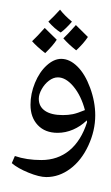

<svg xmlns="http://www.w3.org/2000/svg" viewBox="-20 -745 508 882"><path d="M192.9 68.4Q160.6 68.4 110.8 48.1Q61 27.8 34.2 4.4L48.3 -28.3Q102.1 -9.8 169.9 -9.8Q245.1 -9.8 298.8 -54Q352.5 -98.1 379.9 -183.6L378.9 -191.9L377 -190.4Q350.1 -164.6 315.7 -149.7Q281.2 -134.8 244.6 -134.8Q187 -134.8 153.6 -170.2Q120.1 -205.6 120.1 -263.7Q120.1 -314.5 140.6 -364.3Q161.1 -414.1 194.3 -444.3Q227.5 -474.6 261.2 -474.6Q299.8 -474.6 335.2 -439.9Q370.6 -405.3 394 -341.6Q417.5 -277.8 417.5 -215.3Q417.5 -144.5 385.7 -76.2Q354 -7.8 302.7 30.3Q251.5 68.4 192.9 68.4ZM245.6 -389.6Q225.1 -389.6 204.8 -374.3Q184.6 -358.9 171.4 -335.2Q158.2 -311.5 158.2 -291.5Q158.2 -255.4 187 -235.8Q215.8 -216.3 268.6 -216.3Q293.5 -216.3 314.2 -220.5Q335 -224.6 370.1 -239.3Q353 -304.7 317.9 -347.2Q282.7 -389.6 245.6 -389.6ZM256.3 -513.7ZM193.4 117.2ZM251 -659.2ZM310.5 -645.5Q281.7 -611.8 258.8 -595.7Q231 -612.8 202.1 -645.5Q232.4 -674.3 255.9 -700.7Q274.4 -675.8 310.5 -645.5ZM240.7 -562.5Q223.1 -535.2 187.5 -501Q148.4 -531.7 127.4 -555.7Q151.4 -578.1 185.5 -616.7Q196.3 -605.5 240.7 -562.5ZM383.8 -575.2Q364.7 -545.9 330.1 -513.7Q295.4 -541 271 -568.8Q289.1 -585.4 328.6 -629.9ZM256.3 -513.7ZM255.9 -725.1Z"/></svg>

Font: Noto Naskh Arabic UI
Style: Regular
Weight: 400
Designer: Monotype Design team
Foundry: Monotype Imaging Inc.
Version: Version 1.05